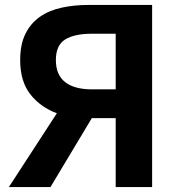

<svg xmlns="http://www.w3.org/2000/svg" viewBox="-20 -760 728 780"><path d="M211 -300Q145 -324 103.5 -376.5Q62 -429 62 -516Q62 -580 83.5 -623Q105 -666 142.5 -692Q180 -718 231 -729Q282 -740 340 -740H598V0H450V-280H353L185 0H16ZM354 -623Q282 -623 244.5 -599.5Q207 -576 207 -516Q207 -456 244.5 -426.5Q282 -397 354 -397H450V-623Z"/></svg>

Font: Kinto Sans
Style: Bold
Weight: 700
Designer: Authors: Ryoko NISHIZUKA  (kana & ideographs); Paul D. Hunt (Latin, Greek & Cyrillic); Wenlong ZHANG  (bopomofo); Sandol
Foundry: Adobe Systems Incorporated, ookami Inc.
Version: Version 0.001